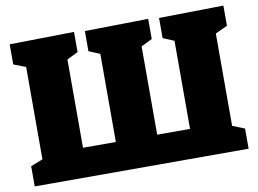

<svg xmlns="http://www.w3.org/2000/svg" viewBox="-76 -824 1262 938"><g transform="rotate(-10 554.5 -355.0)"><path d="M1085 -710V-610L1025 -582V-124L1085 -100V0H24V-100L84 -124V-582L24 -605V-705L344 -710V-610L289 -583V-145H452V-582L397 -605V-705L712 -710V-610L657 -583V-145H820V-582L765 -605V-705Z"/></g></svg>

Font: Bitter Pro Black
Style: Regular
Weight: 900
Designer: Sol Matas, and Bitter project Authors
Foundry: Sol Matas
Version: Version 1.010